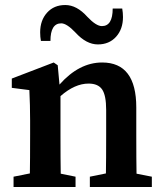

<svg xmlns="http://www.w3.org/2000/svg" viewBox="-20 -745 651 765"><path d="M181 -582H143Q140 -598 140 -616Q140 -664 167.5 -694.5Q195 -725 240 -725Q286 -725 328 -678Q363 -641 386 -641Q429 -641 429 -711H467Q470 -694 470 -677Q470 -629 442.5 -598.5Q415 -568 370 -568Q324 -568 281 -615Q246 -652 224 -652Q181 -652 181 -582ZM524 -53 585 -41V0H338V-41L402 -54Q403 -103 403 -210V-307Q403 -365 387 -388.5Q371 -412 333 -412Q278 -412 221 -362V-210Q221 -103 222 -53L281 -41V0H34V-41L99 -54Q100 -103 100 -210V-265Q100 -326 97 -386L27 -395V-432L194 -496L210 -485L217 -408Q295 -496 387 -496Q523 -496 523 -317V-210Q523 -102 524 -53Z"/></svg>

Font: TypoPRO Source Serif Pro
Style: Regular
Weight: 600
Designer: Frank Grießhammer
Foundry: Adobe Systems Incorporated
Version: Version 1.017;PS 1.0;hotconv 1.0.79;makeotf.lib2.5.61930